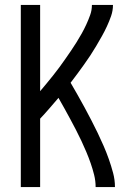

<svg xmlns="http://www.w3.org/2000/svg" viewBox="-20 -755 540 775"><path d="M64 0V-735H142V-387Q155 -402 168 -418Q181 -434 194 -450Q207 -466 219 -482.5Q231 -499 243 -516Q255 -533 266.5 -550Q278 -567 289 -584.5Q300 -602 310 -620Q320 -638 328.5 -656.5Q337 -675 344 -694.5Q351 -714 351 -735H436Q436 -712 428.5 -690.5Q421 -669 411.5 -648.5Q402 -628 391 -608.5Q380 -589 368.5 -569.5Q357 -550 344.5 -531Q332 -512 319 -494Q306 -476 292.5 -457.5Q279 -439 265 -421Q279 -397 293.5 -371.5Q308 -346 321.5 -321Q335 -296 348.5 -270Q362 -244 374.5 -218Q387 -192 398.5 -165.5Q410 -139 419.5 -112Q429 -85 436.5 -57Q444 -29 444 0H366Q366 -25 360 -49Q354 -73 346 -96Q338 -119 328.5 -141.5Q319 -164 308.5 -186.5Q298 -209 286.5 -231Q275 -253 263.5 -274.5Q252 -296 240 -317.5Q228 -339 216 -360Q198 -339 179.5 -317.5Q161 -296 142 -276V0Z"/></svg>

Font: Zed Mono
Style: Regular
Weight: 400
Monospace: yes
Designer: Belleve Invis
Foundry: Belleve Invis
Version: Version 1.0.0; ttfautohint (v1.8.4)